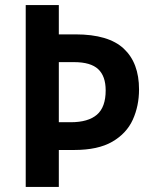

<svg xmlns="http://www.w3.org/2000/svg" viewBox="-20 -734 602 754"><path d="M526 -383Q526 -318 501.5 -264Q477 -210 421 -177.5Q365 -145 271 -145H211V0H81V-714H211V-599H277Q406 -599 466 -543Q526 -487 526 -383ZM258 -254Q326 -254 360.5 -283.5Q395 -313 395 -379Q395 -435 365.5 -462.5Q336 -490 271 -490H211V-254Z"/></svg>

Font: Noto Sans Bengali SemiCondensed SemiBold
Style: Regular
Weight: 600
Width: 4
Designer: Joana Ranito - Universal Thirst; Jelle Bosma - Monotype Design Team
Foundry: Universal Thirst ehf.
Version: Version 3.000; ttfautohint (v1.8.4.7-5d5b)